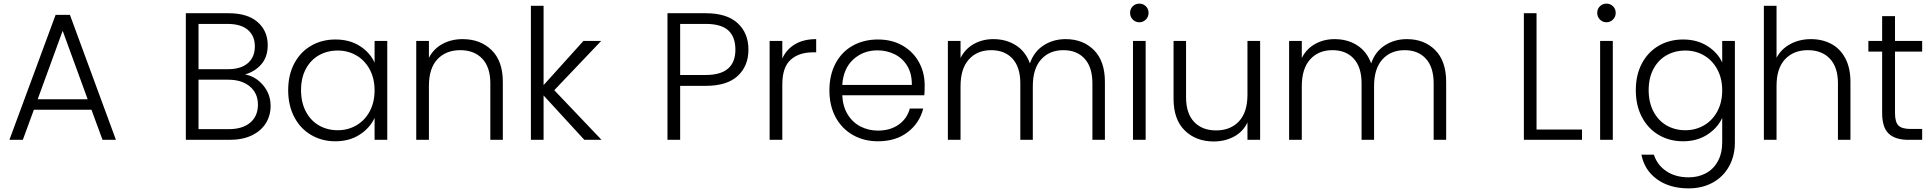

<svg xmlns="http://www.w3.org/2000/svg" viewBox="-20 -772 10667 1060"><path d="M485 -166H167L106 0H32L287 -690H366L620 0H546ZM464 -224 326 -602 188 -224Z M1333 -361Q1392 -350 1433 -301Q1474 -252 1474 -187Q1474 -134 1447.5 -91.5Q1421 -49 1370 -24.5Q1319 0 1248 0H1006V-699H1241Q1347 -699 1402.5 -650Q1458 -601 1458 -523Q1458 -458 1423 -417.5Q1388 -377 1333 -361ZM1076 -390H1239Q1310 -390 1348.5 -423.5Q1387 -457 1387 -516Q1387 -574 1348.5 -607Q1310 -640 1236 -640H1076ZM1243 -59Q1319 -59 1361.5 -95Q1404 -131 1404 -194Q1404 -257 1359.5 -294.5Q1315 -332 1240 -332H1076V-59Z M1571 -274Q1571 -358 1604.5 -421.5Q1638 -485 1697.5 -519.5Q1757 -554 1832 -554Q1910 -554 1966.5 -518Q2023 -482 2048 -426V-546H2118V0H2048V-121Q2022 -65 1965.5 -28.5Q1909 8 1831 8Q1757 8 1697.5 -27Q1638 -62 1604.5 -126Q1571 -190 1571 -274ZM2048 -273Q2048 -339 2021 -389Q1994 -439 1947.5 -466Q1901 -493 1845 -493Q1787 -493 1741 -467Q1695 -441 1668.5 -391.5Q1642 -342 1642 -274Q1642 -207 1668.5 -156.5Q1695 -106 1741 -79.5Q1787 -53 1845 -53Q1901 -53 1947.5 -80Q1994 -107 2021 -157Q2048 -207 2048 -273Z M2534 -556Q2632 -556 2694 -495.5Q2756 -435 2756 -320V0H2687V-312Q2687 -401 2642.5 -448Q2598 -495 2521 -495Q2442 -495 2395 -445Q2348 -395 2348 -298V0H2278V-546H2348V-453Q2374 -503 2423 -529.5Q2472 -556 2534 -556Z M3206 0 2981 -245V0H2911V-740H2981V-302L3201 -546H3299L3040 -274L3301 0Z M4112 -498Q4112 -408 4053 -353Q3994 -298 3876 -298H3735V0H3665V-699H3876Q3993 -699 4052.5 -644Q4112 -589 4112 -498ZM3876 -358Q4040 -358 4040 -498Q4040 -568 4001 -604Q3962 -640 3876 -640H3735V-358Z M4299 -449Q4322 -500 4369.5 -528Q4417 -556 4486 -556V-483H4467Q4391 -483 4345 -442Q4299 -401 4299 -305V0H4229V-546H4299Z M5085 -301Q5085 -265 5083 -246H4630Q4633 -184 4660 -140Q4687 -96 4731 -73.5Q4775 -51 4827 -51Q4895 -51 4941.5 -84Q4988 -117 5003 -173H5077Q5057 -93 4991.5 -42.5Q4926 8 4827 8Q4750 8 4689 -26.5Q4628 -61 4593.5 -124.5Q4559 -188 4559 -273Q4559 -358 4593 -422Q4627 -486 4688 -520Q4749 -554 4827 -554Q4905 -554 4963.5 -520Q5022 -486 5053.5 -428.5Q5085 -371 5085 -301ZM5014 -303Q5015 -364 4989.5 -407Q4964 -450 4920 -472Q4876 -494 4824 -494Q4746 -494 4691 -444Q4636 -394 4630 -303Z M5863 -556Q5959 -556 6019.5 -495.5Q6080 -435 6080 -320V0H6011V-312Q6011 -401 5968 -448Q5925 -495 5851 -495Q5774 -495 5728 -444Q5682 -393 5682 -296V0H5613V-312Q5613 -401 5570 -448Q5527 -495 5452 -495Q5375 -495 5329 -444Q5283 -393 5283 -296V0H5213V-546H5283V-452Q5309 -503 5357 -529.5Q5405 -556 5464 -556Q5535 -556 5588.5 -522Q5642 -488 5666 -422Q5688 -487 5741.5 -521.5Q5795 -556 5863 -556Z M6270 -649Q6249 -649 6234 -664Q6219 -679 6219 -701Q6219 -723 6234 -737.5Q6249 -752 6270 -752Q6291 -752 6306 -737.5Q6321 -723 6321 -701Q6321 -679 6306 -664Q6291 -649 6270 -649ZM6305 -546V0H6235V-546Z M6937 -546V0H6867V-96Q6843 -45 6793 -18Q6743 9 6681 9Q6583 9 6521 -51.5Q6459 -112 6459 -227V-546H6528V-235Q6528 -146 6572.5 -99Q6617 -52 6694 -52Q6773 -52 6820 -102Q6867 -152 6867 -249V-546Z M7747 -556Q7843 -556 7903.5 -495.5Q7964 -435 7964 -320V0H7895V-312Q7895 -401 7852 -448Q7809 -495 7735 -495Q7658 -495 7612 -444Q7566 -393 7566 -296V0H7497V-312Q7497 -401 7454 -448Q7411 -495 7336 -495Q7259 -495 7213 -444Q7167 -393 7167 -296V0H7097V-546H7167V-452Q7193 -503 7241 -529.5Q7289 -556 7348 -556Q7419 -556 7472.5 -522Q7526 -488 7550 -422Q7572 -487 7625.5 -521.5Q7679 -556 7747 -556Z M8463 -57H8714V0H8393V-699H8463Z M8849 -649Q8828 -649 8813 -664Q8798 -679 8798 -701Q8798 -723 8813 -737.5Q8828 -752 8849 -752Q8870 -752 8885 -737.5Q8900 -723 8900 -701Q8900 -679 8885 -664Q8870 -649 8849 -649ZM8884 -546V0H8814V-546Z M9272 -554Q9349 -554 9406 -518Q9463 -482 9488 -427V-546H9558V14Q9558 89 9525.5 147Q9493 205 9435 236.5Q9377 268 9303 268Q9198 268 9128.5 218Q9059 168 9042 82H9111Q9129 139 9179.5 173Q9230 207 9303 207Q9356 207 9398 184.5Q9440 162 9464 118Q9488 74 9488 14V-121Q9462 -65 9405.5 -28.5Q9349 8 9272 8Q9197 8 9137.5 -27Q9078 -62 9044.5 -126Q9011 -190 9011 -274Q9011 -358 9044.5 -421.5Q9078 -485 9137.5 -519.5Q9197 -554 9272 -554ZM9488 -273Q9488 -339 9461 -389Q9434 -439 9387.5 -466Q9341 -493 9285 -493Q9227 -493 9181 -467Q9135 -441 9108.5 -391.5Q9082 -342 9082 -274Q9082 -207 9108.5 -156.5Q9135 -106 9181 -79.5Q9227 -53 9285 -53Q9341 -53 9387.5 -80Q9434 -107 9461 -157Q9488 -207 9488 -273Z M9978 -556Q10040 -556 10089.5 -530Q10139 -504 10167.5 -450.5Q10196 -397 10196 -320V0H10127V-312Q10127 -401 10082.5 -448Q10038 -495 9961 -495Q9882 -495 9835 -445Q9788 -395 9788 -298V0H9718V-740H9788V-453Q9814 -502 9864.5 -529Q9915 -556 9978 -556Z M10442 -487V-148Q10442 -98 10461 -79Q10480 -60 10528 -60H10592V0H10517Q10443 0 10407 -34.5Q10371 -69 10371 -148V-487H10295V-546H10371V-683H10442V-546H10592V-487Z"/></svg>

Font: A Bank Premium Light
Style: Regular
Weight: 300
Designer: Ninad Kale (Devanagari), Jonny Pinhorn (Latin), Htun Naung (Myanmar)
Foundry: Indian Type Foundry
Version: 4.004